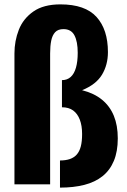

<svg xmlns="http://www.w3.org/2000/svg" viewBox="-20 -842 582 877"><path d="M254 15V-109Q280 -109 299 -115.5Q318 -122 330.5 -136Q343 -150 349 -173Q355 -196 355 -230Q355 -268 344.5 -295.5Q334 -323 314 -337.5Q294 -352 263 -352V-476Q287 -476 303 -490.5Q319 -505 327 -533Q335 -561 335 -601Q335 -652 320 -680.5Q305 -709 270 -709Q245 -709 232 -695Q219 -681 214 -656.5Q209 -632 209 -598V0H46V-598Q46 -655 66 -706Q86 -757 132.5 -789.5Q179 -822 256 -822Q369 -822 421 -764.5Q473 -707 473 -604Q473 -546 446 -501Q419 -456 355 -430Q410 -416 446 -386.5Q482 -357 500 -313Q518 -269 518 -210Q518 -150 500 -107Q482 -64 448 -37Q414 -10 365 2.5Q316 15 254 15Z"/></svg>

Font: Oswald
Style: Bold
Weight: 700
Designer: Vernon Adams
Foundry: Vernon Adams
Version: Version 4.103;gftools[0.9.33.dev8+g029e19f]